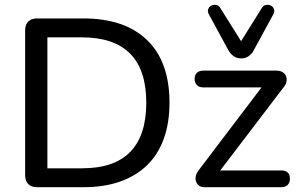

<svg xmlns="http://www.w3.org/2000/svg" viewBox="-20 -782 1253 802"><path d="M135 0Q111 0 98 -13Q85 -26 85 -50V-655Q85 -679 98 -692Q111 -705 135 -705H328Q501 -705 594.5 -614.5Q688 -524 688 -353Q688 -268 664 -202Q640 -136 594 -91.5Q548 -47 481.5 -23.5Q415 0 328 0ZM178 -79H322Q390 -79 440 -96Q490 -113 523.5 -147Q557 -181 574 -232.5Q591 -284 591 -353Q591 -490 523.5 -558Q456 -626 322 -626H178ZM835 0Q820 0 811 -7Q802 -14 798.5 -25Q795 -36 798.5 -49Q802 -62 813 -75L1090 -440V-417H829Q812 -417 802.5 -426.5Q793 -436 793 -452Q793 -469 802.5 -478Q812 -487 829 -487H1134Q1151 -487 1161.5 -480Q1172 -473 1175.5 -462Q1179 -451 1176 -438.5Q1173 -426 1162 -414L881 -45V-70H1155Q1191 -70 1191 -35Q1191 -19 1181.5 -9.5Q1172 0 1155 0ZM987 -538Q970 -538 956.5 -547Q943 -556 933 -574L853 -721Q846 -733 849.5 -743.5Q853 -754 862.5 -758.5Q872 -763 882.5 -761.5Q893 -760 900 -749L987 -610L1074 -749Q1081 -760 1091.5 -761.5Q1102 -763 1111.5 -758.5Q1121 -754 1124.5 -743.5Q1128 -733 1121 -721L1041 -574Q1032 -556 1018 -547Q1004 -538 987 -538Z"/></svg>

Font: Nunito ExtraLight Medium
Style: Regular
Weight: 500
Version: Version 3.602